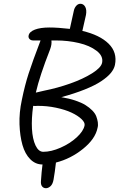

<svg xmlns="http://www.w3.org/2000/svg" viewBox="-20 -827 629 1012"><path d="M222.2 165Q209.5 165 201.9 155.5Q194.3 146 195.8 127.9Q199.2 75.2 204.1 40Q167 40 139.4 12.2Q111.8 -15.6 98.4 -62.7Q85 -109.9 82.8 -171.6Q80.6 -233.4 95.2 -300.8Q110.8 -377.4 130.9 -439.5Q150.9 -501.5 193.8 -613.8H154.8Q142.6 -613.8 135.5 -621.6Q128.4 -629.4 130.9 -640.1Q134.8 -659.7 163.8 -670.9Q192.9 -682.1 241.2 -682.1Q284.2 -682.1 348.1 -674.8Q366.2 -755.9 369.1 -770Q372.1 -785.2 381.6 -796.1Q391.1 -807.1 403.8 -807.1Q419.9 -807.1 429 -791.3Q438 -775.4 433.1 -748Q422.9 -701.7 414.1 -664.1Q505.9 -642.6 552.5 -596.7Q599.1 -550.8 585.9 -484.9Q581.5 -463.4 564 -442.1Q546.4 -420.9 513.4 -398.9Q480.5 -377 427 -355.5Q373.5 -334 303.2 -314.9Q344.2 -308.1 377 -297.1Q409.7 -286.1 430.4 -273.2Q451.2 -260.3 466.3 -244.9Q481.4 -229.5 487.3 -214.1Q493.2 -198.7 495.6 -182.9Q498 -167 494.1 -152.8Q482.4 -94.7 417.7 -42.5Q353 9.8 274.9 29.8Q269 82 262.2 120.1Q257.8 144 246.1 154.5Q234.4 165 222.2 165ZM244.1 -566.9Q188.5 -425.3 168.9 -338.9Q200.7 -346.7 212.9 -349.1Q282.2 -362.8 349.9 -386.7Q417.5 -410.6 465.1 -440.4Q512.7 -470.2 518.1 -496.1Q525.4 -531.2 489.3 -559.1Q453.1 -586.9 395.8 -600.3Q338.4 -613.8 274.9 -613.8H251Q253.9 -593.3 244.1 -566.9ZM176.8 -269Q165 -267.6 154.8 -269Q145.5 -202.1 148.4 -148.2Q151.4 -94.2 167.2 -60.5Q183.1 -26.9 208 -26.9Q250 -26.9 299.3 -48.6Q348.6 -70.3 384.3 -103Q419.9 -135.7 425.8 -166Q428.7 -181.2 409.4 -199.5Q390.1 -217.8 356.9 -233.4Q323.7 -249 275.1 -259.3Q226.6 -269.5 176.8 -269Z"/></svg>

Font: Shantell Sans Bouncy
Style: Italic
Weight: 300
Italic angle: -11.31°
Designer: Stephen Nixon, Anya Danilova, Shantell Martin
Foundry: Arrow Type
Version: Version 1.006;[9816181b4]